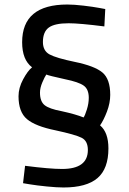

<svg xmlns="http://www.w3.org/2000/svg" viewBox="-20 -667 570 850"><path d="M446 -627 442 -550Q332 -564 284 -564Q222 -564 196 -545Q170 -526 170 -481Q170 -442 199.5 -426Q229 -410 311 -393Q399 -375 433.5 -346Q468 -317 468 -247Q468 -211 453.5 -173Q439 -135 423 -112Q460 -81 460 -10Q460 80 411.5 121.5Q363 163 261 163Q232 163 187 158.5Q142 154 112 149L82 144L91 67Q200 81 255 81Q369 81 369 -3Q369 -43 341.5 -57Q314 -71 226 -90Q137 -108 99.5 -139.5Q62 -171 62 -241Q62 -278 82.5 -316Q103 -354 122 -369Q78 -402 78 -480Q78 -647 278 -647Q308 -647 350 -642Q392 -637 419 -632ZM269 -316Q196 -332 185 -337Q178 -327 167.5 -302.5Q157 -278 157 -257Q157 -218 177.5 -201.5Q198 -185 252 -175Q316 -161 350 -147Q356 -155 364.5 -182Q373 -209 373 -234Q373 -272 350.5 -288Q328 -304 269 -316Z"/></svg>

Font: TitilliumText22L Lt
Style: Medium
Weight: 500
Designer: Campivisivi
Foundry: Campivisivi
Version: 1.000